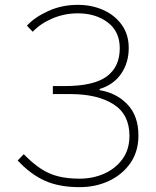

<svg xmlns="http://www.w3.org/2000/svg" viewBox="-20 -759 642 792"><path d="M308 13Q224 13 165 -13.5Q106 -40 53 -97L78 -123Q114 -86 148 -63.5Q182 -41 220.5 -31.5Q259 -22 308 -22Q363 -22 409.5 -42.5Q456 -63 485 -102.5Q514 -142 514 -199Q514 -287 448 -329Q382 -371 269 -371H198V-404H247Q366 -404 420 -443.5Q474 -483 474 -560Q474 -629 424.5 -666.5Q375 -704 301 -704Q246 -704 196.5 -683Q147 -662 115 -628L91 -653Q123 -688 179 -713.5Q235 -739 301 -739Q358 -739 405.5 -718Q453 -697 482 -657Q511 -617 511 -561Q511 -500 479.5 -454.5Q448 -409 391 -392V-387Q460 -376 505.5 -328.5Q551 -281 551 -200Q551 -134 518 -86.5Q485 -39 430 -13Q375 13 308 13Z"/></svg>

Font: Noto Sans TC
Style: Regular
Weight: 100
Designer: Ryoko NISHIZUKA 西塚涼子 (kana, bopomofo & ideographs); Paul D. Hunt (Latin, Greek & Cyrillic); Sandoll Communications 산돌커뮤니
Foundry: Adobe
Version: Version 2.004;hotconv 1.0.118;makeotfexe 2.5.65603